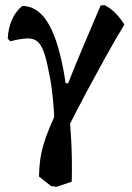

<svg xmlns="http://www.w3.org/2000/svg" viewBox="-20 -487 511 744"><path d="M199 237 178 234 131 197Q132 159 136 130.5Q140 102 148.5 73Q157 44 172.5 7Q188 -30 213 -85L191 -7Q190 -48 187 -82Q184 -116 180 -147Q176 -178 169 -209Q160 -258 149.5 -286.5Q139 -315 124 -327Q109 -339 84 -338Q59 -337 20 -327L10 -337Q12 -378 26 -410Q40 -442 66 -464Q123 -464 162 -404.5Q201 -345 225 -220Q237 -155 244.5 -86Q252 -17 256 57.5Q260 132 258 217ZM234 27 215 -166 244 -164Q272 -236 304 -310.5Q336 -385 370 -466L386 -467Q410 -454 428 -435.5Q446 -417 462 -392Q425 -331 388.5 -265Q352 -199 313.5 -127Q275 -55 234 27Z"/></svg>

Font: Alegreya SemiBold
Style: Regular
Weight: 600
Designer: Juan Pablo del Peral
Foundry: Huerta Tipografica
Version: Version 2.009